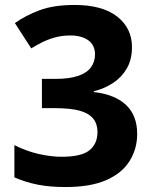

<svg xmlns="http://www.w3.org/2000/svg" viewBox="-20 -744 621 774"><path d="M512 -554Q512 -504 491.5 -468.5Q471 -433 436.5 -410Q402 -387 358 -376V-373Q444 -363 488.5 -320.5Q533 -278 533 -204Q533 -144 502.5 -95Q472 -46 408.5 -18Q345 10 245 10Q181 10 132.5 0.5Q84 -9 38 -29V-159Q85 -135 135 -123.5Q185 -112 228 -112Q309 -112 341 -138.5Q373 -165 373 -212Q373 -244 356 -265.5Q339 -287 302 -297.5Q265 -308 202 -308H149V-426H203Q260 -426 295 -438Q330 -450 346.5 -472.5Q363 -495 363 -524Q363 -562 336 -581.5Q309 -601 263 -601Q229 -601 199.5 -592.5Q170 -584 147 -572Q124 -560 106 -549L40 -651Q82 -681 139 -702.5Q196 -724 281 -724Q392 -724 452 -677.5Q512 -631 512 -554Z"/></svg>

Font: Noto Sans Lao
Style: Bold
Weight: 700
Designer: Monotype Design Team
Foundry: Monotype Imaging Inc.
Version: Version 2.003